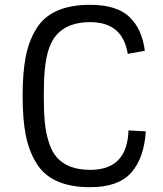

<svg xmlns="http://www.w3.org/2000/svg" viewBox="-20 -764 678 798"><path d="M355 -672Q262 -672 216 -620Q175 -575 166 -472Q162 -429 162 -366Q162 -303 166 -258.5Q170 -214 182.5 -174Q195 -134 216 -110Q262 -58 355 -58Q509 -58 514 -222L586 -218Q579 -107 525.5 -46.5Q472 14 355 14Q190 14 130 -88Q99 -139 86.5 -205Q74 -271 74 -365.5Q74 -460 86.5 -526Q99 -592 130 -643Q190 -744 355 -744Q464 -744 517 -694.5Q570 -645 582 -553L511 -540Q490 -672 355 -672Z"/></svg>

Font: Sintony
Style: Regular
Weight: 400
Version: Version 001.001